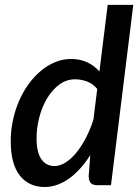

<svg xmlns="http://www.w3.org/2000/svg" viewBox="-20 -760 574 788"><path d="M379 -395Q361 -417 336.8 -425.8Q312.5 -434.5 288.5 -434.5Q252.5 -434.5 223.2 -412.8Q194 -391 173.2 -356.2Q152.5 -321.5 141.2 -278.2Q130 -235 130 -192Q130 -135.5 149.5 -107Q169 -78.5 204 -78.5Q226 -78.5 249 -93Q272 -107.5 293 -133Q314 -158.5 332.2 -193.5Q350.5 -228.5 363.5 -269.5ZM527 -740 435.5 0H379Q358.5 0 351.2 -10.5Q344 -21 344 -36.5L350.5 -123.5Q331.5 -93.5 310 -69.5Q288.5 -45.5 264.8 -28.2Q241 -11 215.5 -1.8Q190 7.5 163 7.5Q98.5 7.5 61.2 -39.8Q24 -87 24 -181Q24 -223.5 32.8 -265Q41.5 -306.5 57.5 -344Q73.5 -381.5 96.2 -413.2Q119 -445 146.5 -468.2Q174 -491.5 205.8 -504.8Q237.5 -518 272 -518Q308 -518 337.5 -504.5Q367 -491 388 -466.5L422 -740Z"/></svg>

Font: Lato SemiBold
Style: Italic
Weight: 600
Italic angle: -7°
Designer: Lukasz Dziedzic with Adam Twardoch and Botio Nikoltchev
Foundry: tyPoland Lukasz Dziedzic
Version: Version 2.015; 2015-08-06; http://www.latofonts.com/